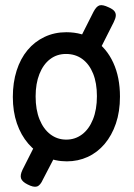

<svg xmlns="http://www.w3.org/2000/svg" viewBox="-20 -601 512 733"><path d="M361 -411 283 -449 337 -556Q348 -577 360 -580.5Q372 -584 395 -573Q411 -566 417 -558Q423 -550 422 -540Q421 -530 414 -516ZM85 103Q65 93 60.5 80.5Q56 68 66 47L120 -60L195 -14L144 84Q134 107 121 111Q108 115 85 103ZM235 15Q191 15 153.5 -2.5Q116 -20 88 -52.5Q60 -85 44.5 -130Q29 -175 29 -231Q29 -286 43.5 -331.5Q58 -377 85 -409.5Q112 -442 150 -460Q188 -478 233 -478Q295 -478 341 -447.5Q387 -417 412.5 -361.5Q438 -306 438 -232Q438 -175 422.5 -129.5Q407 -84 379.5 -51.5Q352 -19 315 -2Q278 15 235 15ZM233 -68Q267 -68 293.5 -88Q320 -108 335 -145.5Q350 -183 350 -234Q350 -284 335.5 -320Q321 -356 294.5 -375.5Q268 -395 232 -395Q197 -395 171 -375Q145 -355 130.5 -318.5Q116 -282 116 -233Q116 -182 131 -145Q146 -108 172.5 -88Q199 -68 233 -68Z"/></svg>

Font: Fredoka SemiCondensed
Style: Regular
Weight: 400
Width: 4
Designer: Ben Nathan
Foundry: Milena B. Brandão, Ben Nathan
Version: Version 2.001